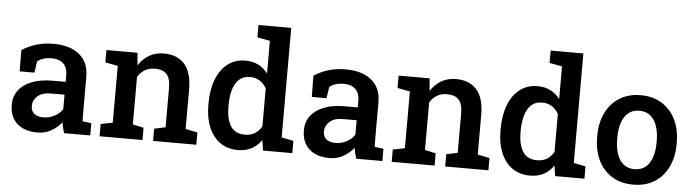

<svg xmlns="http://www.w3.org/2000/svg" viewBox="-47 -963 4235 1173"><g transform="rotate(5 2070.0 -376.0)"><path d="M207.5 10.3Q127 10.3 82 -31.2Q37.1 -72.8 37.1 -145.5Q37.1 -195.3 64.5 -232.9Q91.8 -270.5 144.5 -291.7Q197.3 -313 272.5 -313H353V-357.4Q353 -399.4 327.9 -424.3Q302.7 -449.2 254.9 -449.2Q227.5 -449.2 206.5 -442.6Q185.5 -436 168.9 -423.8L157.7 -352.5H67.4L66.4 -482.9Q105.5 -508.3 153.3 -523.2Q201.2 -538.1 259.8 -538.1Q360.4 -538.1 418.2 -491Q476.1 -443.8 476.1 -356V-123Q476.1 -112.3 476.3 -102.1Q476.6 -91.8 477.5 -82L531.2 -75.2V0H370.6Q365.7 -17.1 361.6 -33.2Q357.4 -49.3 355.5 -65.4Q329.1 -32.2 291.7 -11Q254.4 10.3 207.5 10.3ZM235.4 -85Q272.5 -85 304.7 -102.3Q336.9 -119.6 353 -146V-234.4H271Q215.8 -234.4 187.7 -208.7Q159.7 -183.1 159.7 -148.9Q159.7 -118.2 179.2 -101.6Q198.7 -85 235.4 -85Z M588.4 0V-75.2L661.6 -89.8V-438L584.5 -452.6V-528.3H774.9L781.2 -451.7Q807.6 -492.7 846.9 -515.4Q886.2 -538.1 936 -538.1Q1017.6 -538.1 1063 -488Q1108.4 -438 1108.4 -331.5V-89.8L1181.6 -75.2V0H916.5V-75.2L985.4 -89.8V-330.6Q985.4 -390.6 961.4 -415.8Q937.5 -440.9 890.1 -440.9Q854.5 -440.9 827.9 -425Q801.3 -409.2 784.7 -380.9V-89.8L851.6 -75.2V0Z M1437 10.3Q1373 10.3 1327.6 -22Q1282.2 -54.2 1258.1 -112.1Q1233.9 -169.9 1233.9 -247.1V-257.3Q1233.9 -341.8 1258.1 -404.8Q1282.2 -467.8 1327.9 -502.9Q1373.5 -538.1 1436.5 -538.1Q1481.9 -538.1 1515.9 -520.8Q1549.8 -503.4 1574.2 -471.2V-671.4L1496.6 -686V-761.7H1574.2H1697.3V-89.8L1770.5 -75.2V0H1590.8L1581.1 -64Q1556.2 -27.3 1520.3 -8.5Q1484.4 10.3 1437 10.3ZM1471.7 -86.9Q1506.8 -86.9 1532.2 -102.3Q1557.6 -117.7 1574.2 -147V-379.9Q1558.1 -408.2 1532.5 -424.6Q1506.8 -440.9 1472.7 -440.9Q1432.6 -440.9 1407 -417.7Q1381.3 -394.5 1369.1 -353.3Q1356.9 -312 1356.9 -257.3V-247.1Q1356.9 -173.8 1384 -130.4Q1411.1 -86.9 1471.7 -86.9Z M1999 10.3Q1918.5 10.3 1873.5 -31.2Q1828.6 -72.8 1828.6 -145.5Q1828.6 -195.3 1856 -232.9Q1883.3 -270.5 1936 -291.7Q1988.8 -313 2064 -313H2144.5V-357.4Q2144.5 -399.4 2119.4 -424.3Q2094.2 -449.2 2046.4 -449.2Q2019 -449.2 1998 -442.6Q1977.1 -436 1960.4 -423.8L1949.2 -352.5H1858.9L1857.9 -482.9Q1897 -508.3 1944.8 -523.2Q1992.7 -538.1 2051.3 -538.1Q2151.9 -538.1 2209.7 -491Q2267.6 -443.8 2267.6 -356V-123Q2267.6 -112.3 2267.8 -102.1Q2268.1 -91.8 2269 -82L2322.8 -75.2V0H2162.1Q2157.2 -17.1 2153.1 -33.2Q2148.9 -49.3 2147 -65.4Q2120.6 -32.2 2083.3 -11Q2045.9 10.3 1999 10.3ZM2026.9 -85Q2064 -85 2096.2 -102.3Q2128.4 -119.6 2144.5 -146V-234.4H2062.5Q2007.3 -234.4 1979.2 -208.7Q1951.2 -183.1 1951.2 -148.9Q1951.2 -118.2 1970.7 -101.6Q1990.2 -85 2026.9 -85Z M2379.9 0V-75.2L2453.1 -89.8V-438L2376 -452.6V-528.3H2566.4L2572.8 -451.7Q2599.1 -492.7 2638.4 -515.4Q2677.7 -538.1 2727.5 -538.1Q2809.1 -538.1 2854.5 -488Q2899.9 -438 2899.9 -331.5V-89.8L2973.1 -75.2V0H2708V-75.2L2776.9 -89.8V-330.6Q2776.9 -390.6 2752.9 -415.8Q2729 -440.9 2681.6 -440.9Q2646 -440.9 2619.4 -425Q2592.8 -409.2 2576.2 -380.9V-89.8L2643.1 -75.2V0Z M3228.5 10.3Q3164.6 10.3 3119.1 -22Q3073.7 -54.2 3049.6 -112.1Q3025.4 -169.9 3025.4 -247.1V-257.3Q3025.4 -341.8 3049.6 -404.8Q3073.7 -467.8 3119.4 -502.9Q3165 -538.1 3228 -538.1Q3273.4 -538.1 3307.4 -520.8Q3341.3 -503.4 3365.7 -471.2V-671.4L3288.1 -686V-761.7H3365.7H3488.8V-89.8L3562 -75.2V0H3382.3L3372.6 -64Q3347.7 -27.3 3311.8 -8.5Q3275.9 10.3 3228.5 10.3ZM3263.2 -86.9Q3298.3 -86.9 3323.7 -102.3Q3349.1 -117.7 3365.7 -147V-379.9Q3349.6 -408.2 3324 -424.6Q3298.3 -440.9 3264.2 -440.9Q3224.1 -440.9 3198.5 -417.7Q3172.9 -394.5 3160.6 -353.3Q3148.4 -312 3148.4 -257.3V-247.1Q3148.4 -173.8 3175.5 -130.4Q3202.6 -86.9 3263.2 -86.9Z M3861.3 10.3Q3785.2 10.3 3730.5 -23.9Q3675.8 -58.1 3646.5 -118.9Q3617.2 -179.7 3617.2 -258.8V-269Q3617.2 -347.7 3646.5 -408.2Q3675.8 -468.8 3730.5 -503.4Q3785.2 -538.1 3860.4 -538.1Q3936.5 -538.1 3991.2 -503.7Q4045.9 -469.2 4075.2 -408.7Q4104.5 -348.1 4104.5 -269V-258.8Q4104.5 -179.7 4075.2 -118.9Q4045.9 -58.1 3991.5 -23.9Q3937 10.3 3861.3 10.3ZM3861.3 -84.5Q3902.3 -84.5 3929 -106.7Q3955.6 -128.9 3968.8 -168.2Q3981.9 -207.5 3981.9 -258.8V-269Q3981.9 -319.8 3968.8 -358.9Q3955.6 -397.9 3928.7 -420.4Q3901.9 -442.9 3860.4 -442.9Q3819.8 -442.9 3793 -420.4Q3766.1 -397.9 3753.2 -358.9Q3740.2 -319.8 3740.2 -269V-258.8Q3740.2 -207.5 3753.2 -168.2Q3766.1 -128.9 3793.2 -106.7Q3820.3 -84.5 3861.3 -84.5Z"/></g></svg>

Font: Roboto Slab LO Medium
Style: Regular
Weight: 500
Designer: Google
Version: Version 2.000